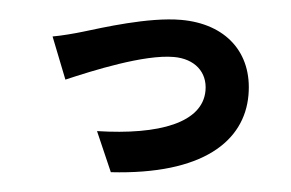

<svg xmlns="http://www.w3.org/2000/svg" viewBox="-46 -605 1091 720"><g transform="rotate(5 500.0 -245.0)"><path d="M133 -437 195 -280C293 -322 481 -400 593 -400C672 -400 722 -354 722 -285C722 -164 565 -104 330 -98L395 51C739 30 884 -108 884 -282C884 -442 776 -541 608 -541C485 -541 313 -485 246 -465C217 -456 163 -442 133 -437Z"/></g></svg>

Font: Noto Sans JP Black
Style: Regular
Weight: 900
Designer: Ryoko NISHIZUKA 西塚涼子 (kana, bopomofo & ideographs); Paul D. Hunt (Latin, Greek & Cyrillic); Sandoll Communications 산돌커뮤니
Foundry: Adobe
Version: Version 2.002;hotconv 1.0.116;makeotfexe 2.5.65601